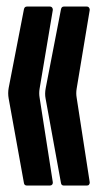

<svg xmlns="http://www.w3.org/2000/svg" viewBox="-20 -642 299 582"><path d="M243.2 -622.1Q247.6 -622.1 250 -618.7Q252.4 -615.2 252 -611.8L212.4 -373.5Q210 -359.4 212.4 -345.7L252 -89.4Q252.4 -85.9 250 -82.5Q248 -79.6 243.7 -79.6H173.3Q166.5 -79.6 165 -86.4L118.2 -343.3Q115.2 -357.9 118.7 -375.5L165 -614.7Q167 -622.1 173.3 -622.1ZM131.3 -622.1Q135.7 -622.1 138.2 -618.7Q140.6 -615.2 140.1 -611.8L100.1 -373.5Q97.7 -359.4 100.1 -345.7L140.1 -89.4Q140.6 -85.9 138.2 -82.5Q135.7 -79.6 131.3 -79.6H61.5Q54.2 -79.6 52.7 -86.4L6.3 -343.3Q3.4 -359.4 6.3 -375.5L52.7 -614.7Q54.7 -622.1 61.5 -622.1Z"/></svg>

Font: Silence Rounded
Style: Regular
Weight: 400
Designer: Lilo Joris
Foundry: Lilo Joris
Version: Version 1.019;Fontself Maker 3.5.7